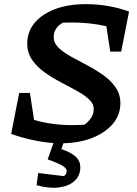

<svg xmlns="http://www.w3.org/2000/svg" viewBox="-20 -682 663 930"><path d="M514 -432 495 -555Q417 -573 329 -573Q317 -573 306 -573Q295 -573 284 -572Q240 -547 240 -502Q240 -474 263 -451.5Q286 -429 323 -408.5Q360 -388 401 -366.5Q442 -345 479 -319Q516 -293 539.5 -259.5Q563 -226 563 -182Q563 -125 526 -81.5Q489 -38 424 -13Q359 12 274 12Q166 12 34 -33L73 -232H125L145 -101Q232 -76 329 -76Q359 -76 389 -78Q434 -111 434 -154Q434 -180 410.5 -201.5Q387 -223 350.5 -243Q314 -263 273 -284.5Q232 -306 195.5 -332Q159 -358 135.5 -392Q112 -426 112 -471Q112 -528 147.5 -571Q183 -614 247 -638Q311 -662 396 -662Q449 -662 502.5 -653Q556 -644 605 -626L567 -432ZM248 -15H297L277 40Q326 57 347.5 77.5Q369 98 369 128Q369 169 341 194.5Q313 220 265 226Q217 232 157 215L165 156L289 171Q303 163 303 146Q303 134 284.5 122Q266 110 211 90Z"/></svg>

Font: Piazzolla SC SemiBold
Style: Italic
Weight: 600
Italic angle: -11.3°
Designer: Juan Pablo del Peral
Foundry: Huerta Tipografica
Version: Version 1.330